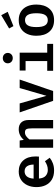

<svg xmlns="http://www.w3.org/2000/svg" viewBox="1090 -1972 898 3117"><g transform="rotate(-90 1538.5 -414.0)"><path d="M197.9 -230.3Q204.1 -153.8 243.1 -120Q282.1 -86.2 337.9 -86.2Q376.9 -86.2 411.3 -98.5Q445.6 -110.8 479 -132.8L535.4 -55.4Q497.4 -23.6 444.9 -4.1Q392.3 15.4 329.2 15.4Q241 15.4 180.8 -21Q120.5 -57.4 89.7 -122.1Q59 -186.7 59 -270.8Q59 -351.8 89 -416.9Q119 -482.1 176.2 -520.3Q233.3 -558.5 313.8 -558.5Q425.6 -558.5 491.3 -485.6Q556.9 -412.8 556.9 -284.1Q556.9 -254.4 554.4 -230.3ZM314.4 -463.1Q265.1 -463.1 233.6 -427.7Q202.1 -392.3 196.4 -316.9H425.1Q424.1 -385.6 396.9 -424.4Q369.7 -463.1 314.4 -463.1Z M697.9 0V-543.1H815.9L825.6 -475.9Q895.9 -558.5 997.9 -558.5Q1070.8 -558.5 1109.5 -516.2Q1148.2 -473.8 1148.2 -397.4V0H1012.8V-344.6Q1012.8 -406.2 1000.3 -431.8Q987.7 -457.4 946.7 -457.4Q913.3 -457.4 884.6 -436.4Q855.9 -415.4 833.3 -385.1V0Z M1805.1 -543.1 1618.5 0H1459.5L1271.8 -543.1H1417.4L1541 -108.2L1667.2 -543.1Z M2153.3 -816.9Q2190.3 -816.9 2213.8 -793.8Q2237.4 -770.8 2237.4 -736.4Q2237.4 -702.1 2213.8 -678.7Q2190.3 -655.4 2153.3 -655.4Q2115.9 -655.4 2092.3 -678.7Q2068.7 -702.1 2068.7 -736.4Q2068.7 -770.8 2092.3 -793.8Q2115.9 -816.9 2153.3 -816.9ZM2241 -543.1V-95.9H2384.1V0H1946.7V-95.9H2105.6V-447.2H1951.8V-543.1Z M2769.7 -558.5Q2850.8 -558.5 2907.2 -523.1Q2963.6 -487.7 2993.1 -423.3Q3022.6 -359 3022.6 -272.8Q3022.6 -140.5 2956.4 -62.6Q2890.3 15.4 2769.2 15.4Q2648.2 15.4 2582.1 -61.3Q2515.9 -137.9 2515.9 -271.8Q2515.9 -356.9 2545.6 -421.5Q2575.4 -486.2 2632.1 -522.3Q2688.7 -558.5 2769.7 -558.5ZM2769.7 -456.4Q2712.8 -456.4 2684.9 -411.8Q2656.9 -367.2 2656.9 -271.8Q2656.9 -175.4 2684.6 -131Q2712.3 -86.7 2769.2 -86.7Q2826.2 -86.7 2853.8 -131Q2881.5 -175.4 2881.5 -272.8Q2881.5 -367.7 2853.8 -412.1Q2826.2 -456.4 2769.7 -456.4ZM2849.7 -842.6 2904.6 -737.4 2672.3 -644.6 2634.4 -714.4Z"/></g></svg>

Font: Fira Code SemiBold
Style: Regular
Weight: 600
Designer: Carrois Corporate, Edenspiekermann AG, Nikita Prokopov
Foundry: Carrois Corporate, Edenspiekermann AG, Nikita Prokopov
Version: Version 6.002